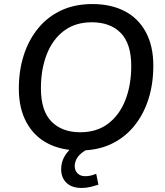

<svg xmlns="http://www.w3.org/2000/svg" viewBox="-20 -734 815 948"><path d="M374 9Q283 9 215.5 -26Q148 -61 110.5 -130Q73 -199 73 -296Q73 -386 97.5 -462Q122 -538 169 -595Q216 -652 283 -683Q350 -714 436 -714Q528 -714 595.5 -679Q663 -644 700 -575.5Q737 -507 737 -410Q737 -319 712.5 -243Q688 -167 641 -110Q594 -53 527 -22Q460 9 374 9ZM376 -81Q458 -81 514 -123.5Q570 -166 599 -240Q628 -314 628 -408Q628 -518 576.5 -571Q525 -624 433 -624Q352 -624 296 -582Q240 -540 211 -466Q182 -392 182 -298Q182 -187 234 -134Q286 -81 376 -81ZM383 194Q334 194 308 168.5Q282 143 282 102Q282 55 313 17.5Q344 -20 391 -39L420 0Q396 10 380 24Q364 38 356.5 54Q349 70 349 86Q349 108 363 122Q377 136 401 136Q415 136 427.5 133Q440 130 455 124L466 178Q447 184 426.5 189Q406 194 383 194Z"/></svg>

Font: Nunito Sans 12pt SemiBold
Style: Italic
Weight: 600
Italic angle: -9°
Designer: Vernon Adams
Foundry: Vernon Adams
Version: Version 3.101;gftools[0.9.27]